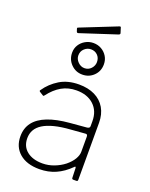

<svg xmlns="http://www.w3.org/2000/svg" viewBox="-173 -1034 883 1133"><g transform="rotate(20 269.0 -467.5)"><path d="M408 -72Q367 -31 320.5 -10.5Q274 10 218 10Q139 10 93.5 -29Q48 -68 48 -135Q48 -186 75.5 -222Q103 -258 158 -279.5Q213 -301 295 -308L400 -317Q408 -318 412.5 -321.5Q417 -325 417 -332V-363Q417 -427 376.5 -464.5Q336 -502 268 -502Q216 -502 175 -478.5Q134 -455 100 -410Q97 -406 95 -405Q93 -404 90 -406L66 -421Q64 -423 63.5 -425Q63 -427 66 -431Q98 -478 148.5 -509Q199 -540 270 -540Q327 -540 369 -519.5Q411 -499 434 -460Q457 -421 457 -367V-10Q457 -4 454.5 -2Q452 0 447 0H429Q425 0 422.5 -2Q420 -4 420 -9L418 -70Q416 -82 408 -72ZM417 -266Q417 -282 403 -280L314 -273Q255 -269 212.5 -258Q170 -247 143 -230Q116 -213 103 -190Q90 -167 90 -138Q90 -86 126.5 -57Q163 -28 224 -28Q261 -28 296.5 -41.5Q332 -55 360 -77Q388 -100 402.5 -124.5Q417 -149 417 -171V-266ZM366 -701Q366 -658 337 -629.5Q308 -601 266 -601Q224 -601 195 -630.5Q166 -660 166 -703Q166 -730 179.5 -751.5Q193 -773 216 -786Q239 -799 266 -799Q294 -799 316.5 -786Q339 -773 352.5 -751Q366 -729 366 -701ZM323 -700Q323 -726 306.5 -742.5Q290 -759 265 -759Q242 -759 224 -742.5Q206 -726 206 -700Q206 -677 224 -659Q242 -641 265 -641Q290 -641 306.5 -659Q323 -677 323 -700ZM385 -941 395 -909Q398 -901 388 -897L161 -823Q157 -822 154.5 -823Q152 -824 150 -828L145 -843Q142 -851 148 -853L377 -944Q383 -946 385 -941Z"/></g></svg>

Font: Libre Franklin Thin
Style: Regular
Weight: 100
Designer: Pablo Impallari, Rodrigo Fuenzalida, Nhung Nguyen
Foundry: Impallari Type
Version: Version 3.000